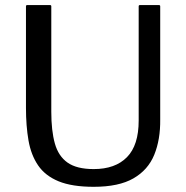

<svg xmlns="http://www.w3.org/2000/svg" viewBox="-20 -720 734 758"><path d="M527.5 -244V-695Q527.5 -700 532.5 -700H607.5Q612.5 -700 612.5 -695V-249Q613.5 -169 589 -109Q564.5 -49 506.8 -15.8Q449 17.5 350 17.5Q264.5 17.5 211.5 -4.2Q158.5 -26 130.5 -67Q102.5 -108 92.5 -165.5Q82.5 -223 82.5 -294V-695Q82.5 -700 87.5 -700H177.5Q182.5 -700 182.5 -695V-279Q182.5 -204 196.5 -153.8Q210.5 -103.5 246.8 -78Q283 -52.5 350 -52.5Q435 -52.5 481.2 -99.5Q527.5 -146.5 527.5 -244Z"/></svg>

Font: MFEK Sans
Style: Regular
Weight: 400
Designer: Owen Earl
Foundry: indestructible type*
Version: Version 0.001; ttfautohint (v1.8.4.7-5d5b)